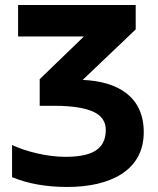

<svg xmlns="http://www.w3.org/2000/svg" viewBox="-20 -734 630 764"><path d="M239 -110C165 -110 81 -132 28 -157V-29C91 -3 164 10 248 10C415 10 552 -53 552 -208C552 -348 451 -410 309 -416L520 -617V-714H52V-589H314L138 -419V-313H198C265 -313 316 -305 350 -290C384 -275 401 -250 401 -217C401 -132 333 -110 239 -110Z"/></svg>

Font: Passageway
Style: Regular
Weight: 700
Foundry: Ascender Corporation
Version: Version 1.11